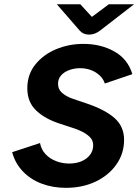

<svg xmlns="http://www.w3.org/2000/svg" viewBox="-20 -891 672 923"><path d="M296.9 12Q233.3 12 179.8 -8.4Q126.2 -28.8 89.4 -67.6Q52.6 -106.4 38.5 -159.4L172.4 -203.4Q178.1 -172.2 198.8 -150Q219.6 -127.9 249.7 -116.3Q279.8 -104.8 313.1 -104.8Q346.7 -104.8 372.5 -116.1Q398.3 -127.4 413.2 -147.1Q428 -166.9 428 -193.1Q428 -215.7 412.5 -231.5Q396.9 -247.2 374 -258.5Q351.1 -269.9 326.5 -277.2L268.7 -296.1Q197.2 -318.9 154.3 -359.4Q111.3 -399.9 111.3 -466.9Q111.3 -532.2 149.1 -580Q186.9 -627.7 248.5 -653.9Q310.1 -680 381 -680Q464.7 -680 529.5 -643.7Q594.3 -607.4 616.4 -534.6L484 -489.6Q476.7 -512 459.1 -528.4Q441.6 -544.8 417.6 -554Q393.6 -563.2 364.5 -563.2Q338.5 -563.2 314.3 -554.7Q290 -546.3 274.5 -529.5Q259 -512.7 259 -488.1Q259 -461.6 278 -444.9Q297 -428.2 325.4 -417.8L392.5 -395Q484.6 -364.3 530.5 -323.6Q576.5 -283 576.5 -218.7Q576.5 -152.9 539.5 -100.4Q502.6 -47.9 439.6 -18Q376.6 12 296.9 12ZM407.7 -724.6Q393.9 -724.6 382.4 -729.7Q371 -734.8 363 -744.1L253.1 -870.6H366L421.8 -809.8L503.3 -870.6H624.6L461.1 -744.1Q436.1 -724.6 407.7 -724.6Z"/></svg>

Font: Atkinson Hyperlegible Mono ExtraLight
Style: Italic
Weight: 200
Italic angle: -12°
Monospace: yes
Designer: Elliott Scott, Megan Eiswerth, Linus Boman, Theodore Petrosky, Letters from Sweden
Foundry: Applied Design Works, Letters from Sweden
Version: Version 2.001